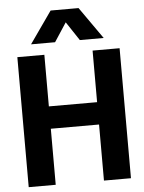

<svg xmlns="http://www.w3.org/2000/svg" viewBox="-61 -979 772 1027"><g transform="rotate(-5 325.0 -465.5)"><path d="M455 0V-698H600V0ZM51 0V-698H196V0ZM180 -301V-421H470V-301ZM130 -760 250 -931H400L520 -760H392L325 -861L259 -760Z"/></g></svg>

Font: Azeret Mono SemiBold
Style: Regular
Weight: 600
Designer: Martin Vácha
Foundry: Displaay
Version: Version 1.002